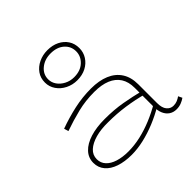

<svg xmlns="http://www.w3.org/2000/svg" viewBox="-218 -1055 1259 1259"><g transform="rotate(-45 412.0 -425.5)"><path d="M724 10Q695 10 673.5 -4.5Q652 -19 640.5 -45.5Q629 -72 629 -110V-284Q629 -340 605 -377.5Q581 -415 535 -434Q489 -453 422 -453Q341 -453 268 -435Q195 -417 121 -391L112 -422Q189 -450 266.5 -467Q344 -484 422 -484Q497 -484 550.5 -461.5Q604 -439 633 -394.5Q662 -350 662 -284V-110Q662 -65 680.5 -43Q699 -21 726 -21Q746 -21 761.5 -27.5Q777 -34 791 -44L804 -17Q789 -6 768.5 2Q748 10 724 10ZM305 13Q241 13 192 -3.5Q143 -20 116 -52Q89 -84 89 -128Q89 -175 121 -209Q153 -243 210.5 -261Q268 -279 345 -279Q433 -279 506 -266Q579 -253 647 -236V-207Q577 -226 501.5 -237Q426 -248 345 -248Q280 -249 230 -235Q180 -221 151 -194.5Q122 -168 122 -129Q122 -94 145 -69Q168 -44 209.5 -31Q251 -18 305 -18Q360 -18 417.5 -31Q475 -44 533 -68Q591 -92 647 -125V-94Q593 -62 534.5 -38Q476 -14 417.5 -0.5Q359 13 305 13ZM398 -585Q355 -585 318 -603.5Q281 -622 259 -654Q237 -686 237 -725Q237 -767 259 -798Q281 -829 318 -846.5Q355 -864 398 -864Q445 -864 480.5 -846.5Q516 -829 536.5 -798Q557 -767 557 -725Q557 -686 536.5 -654Q516 -622 480.5 -603.5Q445 -585 398 -585ZM398 -614Q457 -614 492 -647Q527 -680 527 -725Q527 -772 492 -803Q457 -834 398 -834Q343 -834 305 -803Q267 -772 267 -725Q267 -695 284.5 -670Q302 -645 332 -629.5Q362 -614 398 -614Z"/></g></svg>

Font: BioRhyme SemiExpanded ExtraLight
Style: Regular
Weight: 250
Width: 6
Designer: Aoife Mooney
Foundry: Aoife Mooney Type
Version: Version 1.600;gftools[0.9.33]